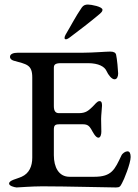

<svg xmlns="http://www.w3.org/2000/svg" viewBox="-20 -823 609 845"><path d="M270 -650C273 -650 279 -652 288 -659C328 -689 378 -727 418 -761C427 -769 431 -773 431 -780C431 -794 381 -803 367 -803C356 -803 347 -800 340 -790C313 -751 293 -711 269 -671C266 -666 264 -660 264 -656C264 -653 266 -650 270 -650ZM217 -356V-524C217 -537 221 -545 248 -545H367C415 -545 440 -529 448 -512C457 -492 472 -474 484 -474C496 -474 500 -488 500 -500C500 -511 495 -566 491 -582C489 -591 481 -596 465 -596C447 -596 388 -591 346 -591H59C38 -591 24 -585 24 -573C24 -564 31 -559 40 -556C97 -540 122 -539 122 -482V-129C122 -92 109 -60 75 -45C53 -35 20 -30 20 -15C20 -5 42 1 53 2C60 2 119 -3 166 -3C272 -3 453 2 490 2C507 2 509 -2 517 -17C525 -30 555 -104 555 -132C555 -147 551 -157 541 -157C532 -157 519 -149 514 -138C485 -77 472 -45 395 -45H286C238 -45 217 -88 217 -140V-252C217 -271 222 -276 241 -276H346C367 -276 374 -266 381 -255C387 -245 400 -217 413 -217C423 -217 426 -233 426 -243C426 -254 425 -285 425 -300C425 -315 429 -350 429 -358C429 -370 427 -378 418 -378C407 -378 398 -363 387 -353C369 -336 358 -325 326 -325H240C226 -325 217 -332 217 -356Z"/></svg>

Font: EB Garamond SC 08
Style: Regular
Weight: 400
Version: Version 0.016